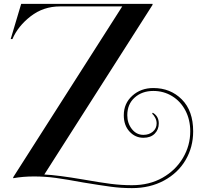

<svg xmlns="http://www.w3.org/2000/svg" viewBox="-20 -822 1042 988"><path d="M974 -146Q974 -65 935 1.5Q896 68 824 107Q752 146 659 146Q604 146 551.5 139Q499 132 408 117Q322 101 267 93.5Q212 86 155 86Q98 86 48 95V90L609 -789H289Q203 -789 137.5 -738Q72 -687 44 -621H35L89 -802H765V-797L208 76Q275 79 410 102Q495 117 549.5 124Q604 131 659 131Q749 131 816.5 92.5Q884 54 921.5 -9.5Q959 -73 959 -146Q959 -206 934 -253.5Q909 -301 865.5 -327.5Q822 -354 769 -354Q711 -354 673 -320Q635 -286 635 -229Q635 -188 658.5 -158Q682 -128 718 -128Q747 -128 766.5 -144.5Q786 -161 786 -187Q786 -202 779 -215.5Q772 -229 763 -237L766 -242Q797 -224 797 -187Q797 -155 776 -134Q755 -113 718 -113Q676 -113 646.5 -145Q617 -177 617 -229Q617 -290 661 -329.5Q705 -369 769 -369Q857 -369 915.5 -310.5Q974 -252 974 -146Z"/></svg>

Font: Myanmar April Display
Style: Regular
Weight: 400
Designer: Khon Soe Zaw Thu
Foundry: Myanmar OS
Version: Version 2.50 April 12, 2019